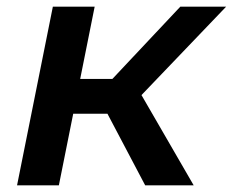

<svg xmlns="http://www.w3.org/2000/svg" viewBox="-20 -554 696 574"><path d="M414 0 278 -258 382 -306 559 0ZM31 0 138 -534H263L156 0ZM163 -214 182 -318H363L344 -214ZM386 -252 268 -267 519 -534H656Z"/></svg>

Font: MOST Montserrat SemiBold
Style: Italic
Weight: 600
Italic angle: -11.3°
Designer: Julieta Ulanovsky
Foundry: Julieta Ulanovsky
Version: Version 8.000;March 11, 2024;FontCreator 15.0.0.2926 64-bit